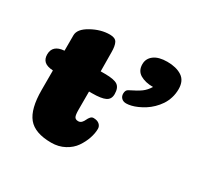

<svg xmlns="http://www.w3.org/2000/svg" viewBox="-146 -838 1030 1005"><g transform="rotate(30 369.5 -335.5)"><path d="M96 -214V-332Q60 -334 44 -348.5Q28 -363 28 -390Q28 -447 97 -452V-545Q97 -583 152 -613.5Q207 -644 261 -644Q294 -644 304 -625Q314 -606 314 -568L315 -453H342Q397 -453 417.5 -438.5Q438 -424 438 -386Q438 -355 413.5 -343Q389 -331 333 -331H315V-221Q315 -189 321 -178.5Q327 -168 343 -168Q355 -168 363 -176.5Q371 -185 375.5 -195.5Q380 -206 387.5 -214.5Q395 -223 405 -223Q428 -223 440.5 -212Q453 -201 453 -185Q453 -158 442.5 -127Q432 -96 412 -67Q392 -38 356.5 -19Q321 0 277 0Q178 0 137 -50Q96 -100 96 -214ZM485 -595Q485 -629 513 -650Q541 -671 593 -671Q647 -671 681 -649Q715 -627 715 -576Q715 -548 707 -522.5Q699 -497 685.5 -477Q672 -457 654.5 -440Q637 -423 618 -411Q599 -399 580 -390.5Q561 -382 544 -378Q527 -374 514 -374Q496 -374 485.5 -384.5Q475 -395 475 -411Q475 -433 490 -440Q535 -462 556 -477.5Q577 -493 593 -519Q546 -519 515.5 -537Q485 -555 485 -595Z"/></g></svg>

Font: Coiny
Style: Regular
Weight: 400
Version: Version 001.001